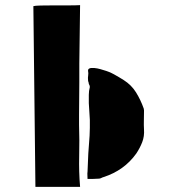

<svg xmlns="http://www.w3.org/2000/svg" viewBox="-20 -634 709 748"><path d="M292 -614 289 -386Q289 -386 289 -365.5Q289 -345 289 -314Q289 -283 288.5 -249.5Q288 -216 288 -188Q288 -160 288 -148Q290 -87 288.5 -26Q287 35 292 94H118L110 -610Q116 -612 138.5 -612.5Q161 -613 190 -613Q219 -613 247 -613Q275 -613 292 -614ZM541 -198Q541 -181 540.5 -164Q540 -147 541 -130Q543 -103 534 -80Q525 -57 511 -36Q464 30 383 56Q379 57 374.5 59.5Q370 62 365 62Q354 63 343 63Q332 63 321 63Q321 55 320.5 48Q320 41 321 35Q322 17 322.5 -0.5Q323 -18 324 -36Q325 -53 326.5 -70.5Q328 -88 329 -105Q330 -120 330 -135.5Q330 -151 330 -167Q329 -184 328 -200Q327 -216 326 -232Q326 -249 326 -264.5Q326 -280 330 -295Q330 -298 329 -301Q328 -304 326 -307Q326 -311 324.5 -314.5Q323 -318 323 -322Q322 -331 323.5 -340Q325 -349 323 -358Q322 -367 334 -369Q347 -370 359 -367.5Q371 -365 383 -361Q405 -355 424 -344.5Q443 -334 462 -322Q492 -303 510 -274Q528 -245 540 -211Q541 -208 541 -204.5Q541 -201 541 -198Z"/></svg>

Font: Palette Mosaic
Style: Regular
Weight: 400
Designer: Shibuyafont
Version: Version 1.001